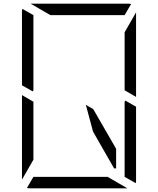

<svg xmlns="http://www.w3.org/2000/svg" viewBox="-20 -1020 856 1040"><path d="M99 -558V-959Q99 -968 101 -972L161 -938V-928V-892V-866V-735V-548V-531L157 -525ZM659 -475 717 -442V-41Q717 -32 715 -28L655 -62V-70V-82V-108V-134V-265V-450V-469ZM161 -265V-155L99 -47V-500V-505L161 -469V-452ZM253 -938 146 -1000H408H676Q686 -1000 690 -998L655 -938H625H439H377ZM563 -62 670 0H408H140Q130 0 126 -2L161 -62H191H377H439ZM717 -953V-500V-495L655 -531V-550V-735V-845ZM485 -429 609 -214V-108H598L484 -307L445 -452Z"/></svg>

Font: DSEG14 Modern Mini
Style: Light
Weight: 300
Designer: Keshikan(Twitter:@keshinomi_88pro)
Version: Version 0.46